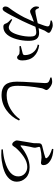

<svg xmlns="http://www.w3.org/2000/svg" viewBox="1068 -1886 865 3040"><g transform="rotate(90 1500.0 -365.5)"><path d="M304.7 -734.4V-752.9Q339.8 -768.6 377.9 -768.6Q411.1 -768.6 455.6 -747.1Q500 -725.6 500 -706.1Q500 -692.4 484.9 -672.4Q469.7 -652.3 464.8 -641.6Q464.8 -640.6 424.8 -544.9Q479.5 -552.7 503.9 -552.7Q563.5 -552.7 594.7 -514.2Q626 -475.6 626 -387.7Q626 -291 600.1 -196.8Q574.2 -102.5 528.3 -46.9Q477.5 13.7 404.3 13.7Q378.9 13.7 368.2 3.4Q357.4 -6.8 347.7 -35.2Q339.8 -58.6 281.2 -112.3L291 -127Q382.8 -72.3 411.1 -72.3Q456.1 -72.3 487.3 -119.1Q515.6 -160.2 537.1 -244.6Q558.6 -329.1 558.6 -410.2Q558.6 -461.9 543.5 -484.9Q528.3 -507.8 489.3 -507.8Q460.9 -507.8 403.3 -494.1Q355.5 -379.9 311.5 -288.1Q208 -75.2 165 -10.7Q143.6 25.4 117.2 25.4Q103.5 25.4 92.8 13.2Q82 1 82 -19.5Q82 -48.8 99.6 -71.3Q185.5 -183.6 254.9 -317.4Q281.2 -370.1 324.2 -469.7Q276.4 -453.1 239.3 -438.5Q227.5 -433.6 213.4 -427.2Q199.2 -420.9 192.4 -418Q185.5 -415 176.3 -412.6Q167 -410.2 158.2 -410.2Q137.7 -410.2 113.3 -435.5Q88.9 -460.9 83 -487.3Q77.1 -514.6 87.9 -547.9L106.4 -550.8Q107.4 -548.8 110.8 -540.5Q114.3 -532.2 115.7 -529.3Q117.2 -526.4 120.6 -520Q124 -513.7 126 -510.7Q127.9 -507.8 131.3 -503.4Q134.8 -499 138.2 -497.6Q141.6 -496.1 146.5 -494.6Q151.4 -493.2 156.2 -493.2Q170.9 -493.2 199.2 -498.5Q227.5 -503.9 275.4 -515.1Q323.2 -526.4 347.7 -531.2Q397.5 -659.2 397.5 -689.5Q397.5 -708 380.9 -716.8Q357.4 -728.5 304.7 -734.4ZM694.3 -553.7Q807.6 -539.1 872.1 -471.2Q936.5 -403.3 936.5 -286.1Q936.5 -250 923.8 -227.1Q911.1 -204.1 886.7 -204.1Q871.1 -204.1 856.9 -220.7Q842.8 -237.3 828.1 -240.2Q793 -248 711.9 -241.2L707 -262.7Q804.7 -285.2 827.1 -293Q842.8 -298.8 847.7 -307.6Q852.5 -316.4 851.6 -336.9Q849.6 -399.4 813.5 -451.2Q768.6 -514.6 683.6 -532.2Z M1272.5 -705.1Q1248 -721.7 1207 -730.5V-750Q1254.9 -760.7 1276.4 -759.8Q1315.4 -758.8 1360.4 -725.6Q1405.3 -692.4 1405.3 -668Q1405.3 -657.2 1392.6 -635.3Q1379.9 -613.3 1375 -587.9Q1337.9 -387.7 1337.9 -209Q1337.9 -115.2 1370.6 -77.1Q1403.3 -39.1 1487.3 -39.1Q1603.5 -39.1 1705.6 -100.1Q1807.6 -161.1 1867.2 -249L1887.7 -234.4Q1831.1 -111.3 1723.6 -34.7Q1616.2 42 1482.4 42Q1377 42 1324.7 -15.1Q1272.5 -72.3 1272.5 -201.2Q1272.5 -288.1 1283.7 -454.1Q1294.9 -620.1 1294.9 -640.6Q1294.9 -669.9 1290 -683.6Q1285.2 -697.3 1272.5 -705.1Z M2265.6 -127Q2244.1 -127 2223.6 -152.8Q2203.1 -178.7 2203.1 -202.1Q2203.1 -211.9 2207.5 -236.3Q2211.9 -260.7 2213.9 -271.5Q2217.8 -301.8 2230.5 -373.5Q2243.2 -445.3 2246.1 -465.8Q2248 -481.4 2248 -550.8Q2248 -591.8 2291 -601.6Q2434.6 -635.7 2474.6 -651.4Q2494.1 -660.2 2476.6 -681.6Q2443.4 -724.6 2335.9 -757.8L2340.8 -778.3Q2459 -773.4 2527.3 -727.5Q2593.8 -684.6 2593.8 -623Q2593.8 -582 2556.6 -582Q2544.9 -582 2520.5 -586.4Q2496.1 -590.8 2472.7 -590.8Q2411.1 -590.8 2326.2 -571.3Q2304.7 -567.4 2304.7 -550.8Q2304.7 -545.9 2311 -524.4Q2317.4 -502.9 2318.4 -490.2Q2318.4 -478.5 2316.4 -465.8Q2314.5 -453.1 2309.6 -434.6Q2304.7 -416 2302.7 -405.3Q2281.2 -297.9 2281.2 -267.6Q2282.2 -252.9 2294.9 -261.7Q2469.7 -402.3 2628.9 -402.3Q2736.3 -402.3 2796.4 -341.8Q2856.4 -281.2 2856.4 -198.2Q2856.4 -131.8 2810.1 -81.1Q2763.7 -30.3 2689.5 -2Q2615.2 26.4 2526.4 38.6Q2437.5 50.8 2346.7 43.9L2343.8 21.5Q2456.1 12.7 2537.1 -11.7Q2772.5 -81.1 2772.5 -221.7Q2772.5 -284.2 2729.5 -324.7Q2686.5 -365.2 2622.1 -365.2Q2544.9 -365.2 2464.4 -311Q2383.8 -256.8 2319.3 -182.6Q2316.4 -178.7 2304.7 -160.2Q2293 -141.6 2284.7 -134.3Q2276.4 -127 2265.6 -127Z"/></g></svg>

Font: GenYoMin TW TTF Medium
Style: Regular
Weight: 500
Version: Version 1.300